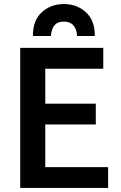

<svg xmlns="http://www.w3.org/2000/svg" viewBox="-20 -930 600 950"><path d="M80 0V-693H491V-590H204V-417H454V-314H204V-103H515V0ZM143 -752Q142 -828 186.5 -869Q231 -910 296 -910Q361 -910 405.5 -869Q450 -828 449 -752H361Q360 -776 351.5 -792Q343 -808 329.5 -815.5Q316 -823 296 -823Q276 -823 262.5 -815.5Q249 -808 241.5 -792Q234 -776 232 -752Z"/></svg>

Font: Ubuntu Sans Mono SemiBold
Style: Regular
Weight: 600
Monospace: yes
Designer: Dalton Maag Ltd
Foundry: Dalton Maag Ltd
Version: Version 1.006